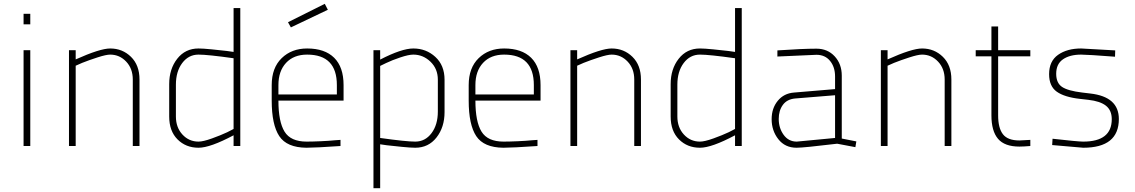

<svg xmlns="http://www.w3.org/2000/svg" viewBox="-20 -762 5922 1002"><path d="M103 0V-500H138V0ZM103 -635V-690H138V-635Z M375 0H340V-500H375V-452Q502 -509 555 -509Q619 -509 663.5 -465.5Q708 -422 708 -347V0H673V-347Q673 -404 638.5 -440.5Q604 -477 555 -477Q534 -477 489 -462.5Q444 -448 409 -434L375 -419Z M1234 -720V0H1199V-56Q1077 9 1016 9Q950 9 906.5 -34.5Q863 -78 863 -154V-323Q863 -402 905 -455.5Q947 -509 1016 -509Q1039 -509 1084.5 -504.5Q1130 -500 1164 -496L1199 -491V-720ZM1199 -89V-458Q1064 -477 1016 -477Q964 -477 931 -433Q898 -389 898 -320V-154Q898 -97 932 -60Q966 -23 1016 -23Q1040 -23 1086 -39.5Q1132 -56 1166 -72Z M1580 -23Q1611 -23 1655 -25Q1699 -27 1728 -30L1757 -32V0Q1626 9 1579 9Q1477 8 1437.5 -51.5Q1398 -111 1398 -237V-318Q1398 -408 1450 -458.5Q1502 -509 1583 -509Q1675 -509 1724 -460.5Q1773 -412 1773 -318V-237H1433Q1433 -127 1465 -75Q1497 -23 1580 -23ZM1433 -269H1738V-318Q1738 -477 1583 -477Q1513 -477 1473 -434Q1433 -391 1433 -318ZM1483 -646 1675 -742 1691 -711 1498 -619Z M1929 220V-500H1964V-451Q2076 -509 2137 -509Q2204 -509 2252 -465Q2300 -421 2300 -346V-177Q2300 -98 2258 -44.5Q2216 9 2147 9Q2124 9 2078.5 4.5Q2033 0 1998 -4L1964 -9V220ZM1964 -418V-42Q2099 -23 2147 -23Q2199 -23 2232 -67Q2265 -111 2265 -180V-346Q2265 -403 2226.5 -440Q2188 -477 2137 -477Q2113 -477 2069.5 -462.5Q2026 -448 1995 -433Z M2608 -23Q2639 -23 2683 -25Q2727 -27 2756 -30L2785 -32V0Q2654 9 2607 9Q2505 8 2465.5 -51.5Q2426 -111 2426 -237V-318Q2426 -408 2478 -458.5Q2530 -509 2611 -509Q2703 -509 2752 -460.5Q2801 -412 2801 -318V-237H2461Q2461 -127 2493 -75Q2525 -23 2608 -23ZM2461 -269H2766V-318Q2766 -477 2611 -477Q2541 -477 2501 -434Q2461 -391 2461 -318Z M2992 0H2957V-500H2992V-452Q3119 -509 3172 -509Q3236 -509 3280.5 -465.5Q3325 -422 3325 -347V0H3290V-347Q3290 -404 3255.5 -440.5Q3221 -477 3172 -477Q3151 -477 3106 -462.5Q3061 -448 3026 -434L2992 -419Z M3851 -720V0H3816V-56Q3694 9 3633 9Q3567 9 3523.5 -34.5Q3480 -78 3480 -154V-323Q3480 -402 3522 -455.5Q3564 -509 3633 -509Q3656 -509 3701.5 -504.5Q3747 -500 3781 -496L3816 -491V-720ZM3816 -89V-458Q3681 -477 3633 -477Q3581 -477 3548 -433Q3515 -389 3515 -320V-154Q3515 -97 3549 -60Q3583 -23 3633 -23Q3657 -23 3703 -39.5Q3749 -56 3783 -72Z M4037 -467V-499Q4169 -508 4241 -508Q4299 -508 4336 -468Q4373 -428 4373 -367V-39L4449 -24L4444 6L4349 -12Q4174 9 4137 9Q4077 9 4042 -35.5Q4007 -80 4007 -140Q4007 -197 4039 -236Q4071 -275 4124 -279L4338 -297V-363Q4338 -412 4312 -444Q4286 -476 4241 -476ZM4338 -42V-265L4129 -248Q4087 -244 4065.5 -214.5Q4044 -185 4044 -141Q4044 -94 4069.5 -58.5Q4095 -23 4138 -23Z M4612 0H4577V-500H4612V-452Q4739 -509 4792 -509Q4856 -509 4900.5 -465.5Q4945 -422 4945 -347V0H4910V-347Q4910 -404 4875.5 -440.5Q4841 -477 4792 -477Q4771 -477 4726 -462.5Q4681 -448 4646 -434L4612 -419Z M5072 -468V-500H5154V-624H5189V-500H5357V-468H5189V-160Q5189 -94 5214 -61.5Q5239 -29 5300 -29L5357 -32V0Q5322 3 5300 3Q5223 3 5188.5 -37.5Q5154 -78 5154 -160V-468Z M5800 -499 5799 -466Q5656 -477 5622 -477Q5563 -477 5527.5 -452.5Q5492 -428 5492 -377Q5492 -329 5522.5 -308.5Q5553 -288 5628 -279L5670 -274Q5819 -257 5819 -141Q5819 9 5633 9L5471 -5L5473 -38Q5605 -23 5633 -23Q5782 -23 5782 -140Q5782 -186 5752 -210Q5722 -234 5660 -241L5616 -246Q5535 -255 5495 -283.5Q5455 -312 5455 -375Q5455 -443 5502 -476Q5549 -509 5622 -509Z"/></svg>

Font: TypoPRO Titillium Title
Style: Regular
Weight: 250
Designer: Campivisivi
Foundry: Accademia di Belle Arti di Urbino and students of MA course of Visual design
Version: 1.000